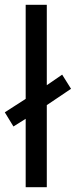

<svg xmlns="http://www.w3.org/2000/svg" viewBox="-29 -780 316 800"><path d="M78 0V-285L27 -253L-9 -312L78 -368V-760H166V-425L230 -469L267 -410L166 -342V0Z"/></svg>

Font: Noto Sans Osmanya
Style: Regular
Weight: 400
Designer: Monotype Design Team
Foundry: Monotype Imaging Inc.
Version: Version 2.001; ttfautohint (v1.8.4.7-5d5b)